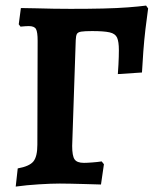

<svg xmlns="http://www.w3.org/2000/svg" viewBox="-20 -674 564 705"><path d="M37.7 11.1 45.1 -55.6Q88 -63.3 102.6 -81.2Q117.2 -99.2 117.2 -142.6L118.2 -524.2Q118.2 -556.7 112.1 -567.4Q106 -578.2 85.7 -578.2Q80.7 -578.2 72.7 -577.7Q64.7 -577.2 55.3 -576.2L48.8 -584.7L56.7 -644.5Q80 -644.5 111.9 -643.5Q143.8 -642.5 177.7 -642Q211.6 -641.5 239 -641.5Q305.4 -641.5 358 -642.7Q410.6 -644 450.1 -647Q489.7 -650 516.4 -653.5L523.9 -643Q518.8 -606.8 514 -566.4Q509.3 -526 506.3 -485.5Q503.3 -445.1 501.3 -407.8L412.7 -402Q414.2 -420.6 414.9 -436.3Q415.6 -451.9 416.1 -465.1Q416.5 -478.3 416.5 -490Q416.5 -520.6 410 -535.6Q403.4 -550.5 382.4 -555.2Q361.5 -559.9 318.1 -559.9Q291.1 -559.9 278.4 -557.9Q265.8 -555.9 262.2 -549.1Q258.7 -542.2 258.1 -526.4L245 -138.2Q245 -101.8 253.8 -88.9Q262.6 -76 288.1 -76Q299.6 -76 318.6 -77.5Q337.7 -78.9 353.3 -81.3L361.6 -71L350.8 3.5Q321.4 2.5 292.3 1.8Q263.3 1 239.3 0.5Q215.3 0 199.6 0Q168.1 0 123.3 2.8Q78.6 5.5 37.7 11.1Z"/></svg>

Font: Alegreya
Style: Regular
Weight: 400
Designer: Juan Pablo del Peral
Foundry: Huerta Tipografica
Version: Version 2.009